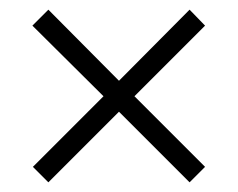

<svg xmlns="http://www.w3.org/2000/svg" viewBox="-20 -520 493 397"><path d="M226 -289 80 -143 48 -175 194 -321 47 -467 80 -500 226 -353 372 -500 404 -467 258 -321 404 -175 372 -143Z"/></svg>

Font: Noto Sans Gurmukhi Condensed Light
Style: Regular
Weight: 300
Width: 3
Designer: Jelle Bosma - Monotype Design Team
Foundry: Monotype Imaging Inc.
Version: Version 2.004; ttfautohint (v1.8.4.7-5d5b)